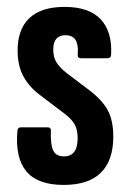

<svg xmlns="http://www.w3.org/2000/svg" viewBox="-20 -517 366 543"><path d="M159.9 6Q86.4 6 54.5 -32.4Q22.6 -70.8 29.2 -146.5Q29.9 -156.8 38.5 -156.8H115.6Q124.7 -156.8 123.9 -146.7Q122.5 -108.1 130.5 -91.4Q138.5 -74.7 161.1 -74.7Q199.6 -74.7 199.6 -126.3Q199.6 -149.9 191.1 -165.1Q182.6 -180.3 162.6 -195.5L91.9 -249.1Q61.3 -272.3 45.6 -302.2Q29.8 -332.1 29.8 -374.3Q29.8 -434.2 63.2 -465.8Q96.6 -497.5 162.6 -497.5Q231.9 -497.5 264.9 -462.3Q297.8 -427.1 294.2 -362.7Q294.2 -352.3 284.4 -352.3H208.7Q204.8 -352.3 201.9 -354.7Q199 -357.1 200 -364.7Q202 -390 193.7 -403.7Q185.5 -417.4 165.3 -417.4Q130.6 -417.4 130.6 -377.1Q130.6 -355.9 138.9 -341.9Q147.3 -327.8 165.5 -312.7L233.6 -261.1Q269.2 -233.9 284.8 -205Q300.4 -176 300.4 -130.8Q300.4 -63.3 265.4 -28.7Q230.5 6 159.9 6Z"/></svg>

Font: Sofia Sans Extra Condensed
Style: Regular
Weight: 400
Designer: Botio Nikoltchev, Ani Petrova
Foundry: lettersoup
Version: Version 4.101